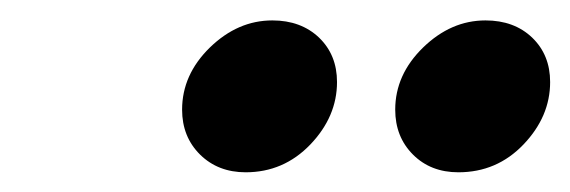

<svg xmlns="http://www.w3.org/2000/svg" viewBox="-20 -735 564 190"><path d="M433.6 -564.5Q406.2 -564.5 388.7 -582Q371.1 -599.6 371.1 -626.5Q371.1 -661.1 398.7 -688Q426.3 -714.8 460.4 -714.8Q488.8 -714.8 506.6 -697.8Q524.4 -680.7 524.4 -653.8Q524.4 -619.6 498 -592Q471.7 -564.5 433.6 -564.5ZM223.1 -564.5Q195.8 -564.5 178 -582Q160.2 -599.6 160.2 -626.5Q160.2 -661.1 187.7 -688Q215.3 -714.8 249.5 -714.8Q277.8 -714.8 295.7 -697.8Q313.5 -680.7 313.5 -653.8Q313.5 -619.6 287.1 -592Q260.7 -564.5 223.1 -564.5Z"/></svg>

Font: Elstob 8pt
Style: Bold Italic
Weight: 700
Italic angle: -20°
Designer: Peter S. Baker
Version: Version 1.015